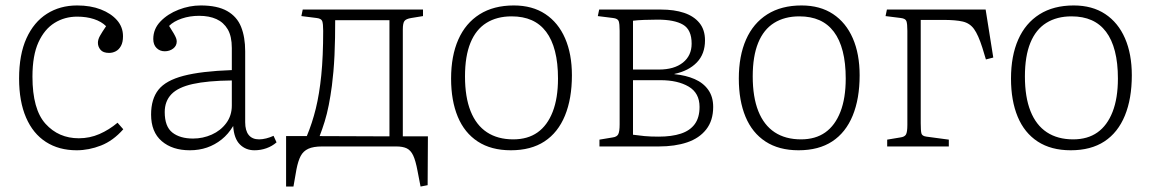

<svg xmlns="http://www.w3.org/2000/svg" viewBox="-20 -537 4220 704"><path d="M261 14Q196 14 148.5 -16.5Q101 -47 75.5 -106Q50 -165 50 -249Q50 -337 77 -396.5Q104 -456 152 -486.5Q200 -517 263 -517Q312 -517 349.5 -502.5Q387 -488 409 -463Q431 -438 431 -404Q431 -382 423.5 -368.5Q416 -355 404.5 -349Q393 -343 380 -343Q358 -343 348.5 -354.5Q339 -366 339 -380Q339 -392 346.5 -405.5Q354 -419 369 -441Q352 -458 324.5 -467Q297 -476 263 -476Q217 -476 180 -453Q143 -430 121 -382Q99 -334 99 -256Q99 -136 147 -83Q195 -30 269 -30Q309 -30 344.5 -45.5Q380 -61 411 -87L432 -63Q395 -21 350.5 -3.5Q306 14 261 14Z M676 14Q612 14 573 -19.5Q534 -53 534 -117Q534 -174 561 -208Q588 -242 653 -259Q718 -276 830 -280V-361Q830 -404 815 -429.5Q800 -455 773.5 -467Q747 -479 710 -479Q676 -479 646.5 -469Q617 -459 600 -442Q611 -425 617 -414.5Q623 -404 625.5 -397.5Q628 -391 628 -385Q628 -369 615 -359Q602 -349 584 -349Q566 -349 554 -361Q542 -373 542 -394Q542 -431 568.5 -458.5Q595 -486 635 -501.5Q675 -517 716 -517Q777 -517 813 -496.5Q849 -476 864 -438.5Q879 -401 879 -349V-89Q879 -58 892 -42Q905 -26 930 -26Q942 -26 956 -29.5Q970 -33 983 -39L994 -15Q978 -1 957 6.5Q936 14 913 14Q881 14 859.5 -7.5Q838 -29 835 -75Q817 -45 792.5 -25.5Q768 -6 739 4Q710 14 676 14ZM688 -29Q724 -29 756.5 -43.5Q789 -58 809.5 -85.5Q830 -113 830 -150V-242Q741 -241 687 -229Q633 -217 608.5 -191.5Q584 -166 584 -126Q584 -73 612 -51Q640 -29 688 -29Z M1522 147 1511 90Q1504 52 1495 33Q1486 14 1471.5 7Q1457 0 1433 0H1161Q1129 0 1110.5 8.5Q1092 17 1082.5 35Q1073 53 1067 84L1056 147H1029V-38H1105Q1125 -86 1138 -139Q1151 -192 1158 -261Q1165 -330 1165 -424Q1165 -450 1161.5 -459.5Q1158 -469 1141 -471L1085 -478L1090 -502H1531V-478L1488 -471Q1469 -468 1463 -460Q1457 -452 1457 -429V-37H1549L1548 142ZM1152 -38 1408 -37V-463H1209Q1209 -431 1208.5 -398.5Q1208 -366 1206.5 -334.5Q1205 -303 1202.5 -274.5Q1200 -246 1197 -223Q1192 -185 1185.5 -152Q1179 -119 1170.5 -91.5Q1162 -64 1152 -38Z M1853 14Q1781 14 1732 -18Q1683 -50 1658.5 -109Q1634 -168 1634 -249Q1634 -332 1660.5 -392Q1687 -452 1738.5 -484.5Q1790 -517 1864 -517Q1932 -517 1979.5 -485.5Q2027 -454 2052 -396.5Q2077 -339 2077 -261Q2077 -175 2051.5 -113Q2026 -51 1976.5 -18.5Q1927 14 1853 14ZM1862 -26Q1915 -26 1951 -51.5Q1987 -77 2006.5 -127Q2026 -177 2026 -249Q2026 -306 2015 -349Q2004 -392 1982.5 -420.5Q1961 -449 1929.5 -463Q1898 -477 1856 -477Q1802 -477 1763.5 -453Q1725 -429 1705 -380Q1685 -331 1685 -257Q1685 -181 1705.5 -129.5Q1726 -78 1765.5 -52Q1805 -26 1862 -26Z M2178 0V-25L2226 -33Q2242 -35 2247 -45Q2252 -55 2252 -81V-424Q2252 -450 2248.5 -459.5Q2245 -469 2228 -471L2172 -478L2177 -502H2403Q2452 -502 2488 -490Q2524 -478 2544.5 -453Q2565 -428 2565 -389Q2565 -339 2535 -308Q2505 -277 2453 -266V-265Q2495 -261 2527 -247Q2559 -233 2577 -207.5Q2595 -182 2595 -145Q2595 -95 2569.5 -62.5Q2544 -30 2499.5 -15Q2455 0 2396 0ZM2395 -36Q2443 -36 2476.5 -47Q2510 -58 2527.5 -82Q2545 -106 2545 -145Q2545 -196 2505 -219.5Q2465 -243 2402 -243H2301V-43Q2322 -40 2343.5 -38Q2365 -36 2395 -36ZM2301 -282H2396Q2452 -282 2484 -307.5Q2516 -333 2516 -377Q2516 -428 2484.5 -446.5Q2453 -465 2391 -465Q2366 -465 2341 -464Q2316 -463 2301 -461Z M2908 14Q2836 14 2787 -18Q2738 -50 2713.5 -109Q2689 -168 2689 -249Q2689 -332 2715.5 -392Q2742 -452 2793.5 -484.5Q2845 -517 2919 -517Q2987 -517 3034.5 -485.5Q3082 -454 3107 -396.5Q3132 -339 3132 -261Q3132 -175 3106.5 -113Q3081 -51 3031.5 -18.5Q2982 14 2908 14ZM2917 -26Q2970 -26 3006 -51.5Q3042 -77 3061.5 -127Q3081 -177 3081 -249Q3081 -306 3070 -349Q3059 -392 3037.5 -420.5Q3016 -449 2984.5 -463Q2953 -477 2911 -477Q2857 -477 2818.5 -453Q2780 -429 2760 -380Q2740 -331 2740 -257Q2740 -181 2760.5 -129.5Q2781 -78 2820.5 -52Q2860 -26 2917 -26Z M3233 0V-25L3281 -33Q3297 -35 3302 -44Q3307 -53 3307 -79V-424Q3307 -450 3303.5 -459.5Q3300 -469 3283 -471L3227 -478L3232 -502H3594L3622 -326L3595 -319L3582 -362Q3567 -409 3551.5 -430.5Q3536 -452 3510 -458Q3484 -464 3439 -464H3356V-85Q3356 -58 3358.5 -48Q3361 -38 3377 -36L3459 -25V0Z M3906 14Q3834 14 3785 -18Q3736 -50 3711.5 -109Q3687 -168 3687 -249Q3687 -332 3713.5 -392Q3740 -452 3791.5 -484.5Q3843 -517 3917 -517Q3985 -517 4032.5 -485.5Q4080 -454 4105 -396.5Q4130 -339 4130 -261Q4130 -175 4104.5 -113Q4079 -51 4029.5 -18.5Q3980 14 3906 14ZM3915 -26Q3968 -26 4004 -51.5Q4040 -77 4059.5 -127Q4079 -177 4079 -249Q4079 -306 4068 -349Q4057 -392 4035.5 -420.5Q4014 -449 3982.5 -463Q3951 -477 3909 -477Q3855 -477 3816.5 -453Q3778 -429 3758 -380Q3738 -331 3738 -257Q3738 -181 3758.5 -129.5Q3779 -78 3818.5 -52Q3858 -26 3915 -26Z"/></svg>

Font: Literata ExtraLight
Style: Regular
Weight: 250
Designer: Latin by Veronika Burian and Jose Scaglione. Greek by Irene Vlachou. Cyrillic by Vera Evstafieva.
Foundry: TypeTogether
Version: Version 3.103;gftools[0.9.29]